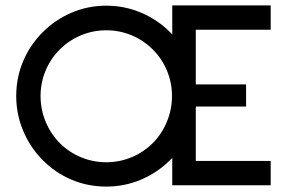

<svg xmlns="http://www.w3.org/2000/svg" viewBox="-20 -685 1061 710"><path d="M704 -575V-375V-373H890V-291H705Q704 -289 704 -285V-90H981V0H617V-101L609 -93Q563 -47 502 -21Q441 5 373 5Q305 5 244.5 -20.5Q184 -46 138 -93Q92 -139 66 -200.5Q40 -262 40 -330Q40 -398 65.5 -458.5Q91 -519 138 -566Q184 -612 244.5 -638Q305 -664 373 -664Q441 -664 502 -638Q563 -612 609 -566L617 -558V-665H981V-575ZM616 -330Q616 -379 597.5 -423.5Q579 -468 545 -502Q511 -536 466.5 -554.5Q422 -573 373 -573Q324 -573 279.5 -554.5Q235 -536 201 -502Q167 -468 148.5 -423.5Q130 -379 130 -330Q130 -280 149 -234.5Q168 -189 201 -156Q235 -122 279.5 -103.5Q324 -85 373 -85Q422 -85 466.5 -103.5Q511 -122 545 -156Q578 -189 597 -234.5Q616 -280 616 -330Z"/></svg>

Font: Sulphur Point
Style: Bold
Weight: 700
Designer: Noponies / Dale Sattler
Foundry: Noponies
Version: Version 1.000; ttfautohint (v1.8)